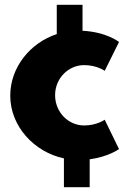

<svg xmlns="http://www.w3.org/2000/svg" viewBox="-20 -656 531 805"><path d="M248 129H356V12C436 1 479 -31 479 -31L419 -154C419 -154 386 -130 333 -130C266 -130 211 -186 211 -257C211 -327 266 -383 333 -383C386 -383 419 -359 419 -359L479 -480C479 -480 427 -522 326 -527V-636H218V-513C108 -477 23 -375 23 -255C23 -125 125 -18 248 8Z"/></svg>

Font: Hussar Techniczny
Style: Bold 
Weight: 700
Foundry: Cannot Into Space Fonts
Version: Version 0.77